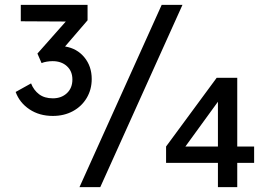

<svg xmlns="http://www.w3.org/2000/svg" viewBox="-20 -765 1101 785"><path d="M196 -291Q141 -291 100.5 -318Q60 -345 44 -389L107 -424Q118 -396 140 -379.5Q162 -363 196 -363Q231 -363 253.5 -384Q276 -405 276 -440Q276 -474 253.5 -494.5Q231 -515 195 -515Q184 -515 171.5 -513Q159 -511 150 -507L133 -546L249 -677L65 -678V-745H338V-682L246 -575Q295 -567 325 -530.5Q355 -494 355 -442Q355 -399 334.5 -364.5Q314 -330 278 -310.5Q242 -291 196 -291ZM305 0 641 -745H726L390 0ZM1019 -166V-99H950V0H871V-99H659V-166L866 -447H950V-166ZM738 -166H871V-349Z"/></svg>

Font: Plus Jakarta Text
Style: Regular
Weight: 400
Designer: Gumpita Rahayu
Foundry: Tokotype Studio
Version: Version 1.000